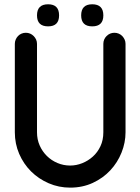

<svg xmlns="http://www.w3.org/2000/svg" viewBox="-20 -859 643 879"><path d="M47.9 -658.2Q47.9 -668.5 51.8 -677.7Q55.7 -687 62.5 -694.1Q69.3 -701.2 78.6 -705.1Q87.9 -709 98.1 -709Q108.9 -709 117.9 -705.1Q127 -701.2 134 -694.1Q141.1 -687 145.3 -678Q149.4 -668.9 149.4 -658.2V-253.4Q149.4 -220.7 161.6 -193.1Q173.8 -165.5 194.6 -145Q215.3 -124.5 242.9 -112.8Q270.5 -101.1 301.3 -101.1Q329.1 -101.1 356.2 -111.8Q383.3 -122.6 405 -142.1Q426.8 -161.6 439.9 -189.7Q453.1 -217.8 453.1 -253.4V-658.2Q453.1 -668.9 457 -678Q460.9 -687 468 -694.1Q475.1 -701.2 484.1 -705.1Q493.2 -709 503.9 -709Q514.2 -709 523.4 -705.1Q532.7 -701.2 539.6 -694.1Q546.4 -687 550.5 -678Q554.7 -668.9 554.7 -658.2V-253.4Q554.7 -206.1 536.4 -160.4Q518.1 -114.7 484.9 -79.1Q451.7 -43.5 404.8 -21.7Q357.9 0 301.3 0Q249 0 202.9 -20Q156.7 -40 122.3 -74.2Q87.9 -108.4 67.9 -154.5Q47.9 -200.7 47.9 -253.4V-456.1ZM200.2 -839.4Q250.5 -839.4 250.5 -788.6Q250.5 -738.3 200.2 -738.3Q149.4 -738.3 149.4 -788.6Q149.4 -839.4 200.2 -839.4ZM402.3 -839.4Q453.1 -839.4 453.1 -788.6Q453.1 -738.3 402.3 -738.3Q351.6 -738.3 351.6 -788.6Q351.6 -839.4 402.3 -839.4Z"/></svg>

Font: TGL 0-17
Style: Regular
Weight: 400
Designer: Peter Wiegel
Foundry: Peter Wiegel
Version: Version 1.003 2010